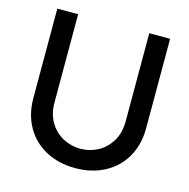

<svg xmlns="http://www.w3.org/2000/svg" viewBox="-107 -824 929 944"><g transform="rotate(15 357.0 -352.5)"><path d="M70 -265V-719.5L176 -720V-270.5Q176 -212 201.8 -169.5Q227.5 -127 269 -105.2Q310.5 -83.5 357 -83.5Q403.5 -83.5 445 -105.5Q486.5 -127.5 512.2 -170Q538 -212.5 538 -270.5V-720H644V-265Q644 -181.5 607.8 -118Q571.5 -54.5 506.2 -19.8Q441 15 357 15Q273 15 207.8 -19.8Q142.5 -54.5 106.2 -118Q70 -181.5 70 -265Z"/></g></svg>

Font: Manrope KiralyPet SmBd KiralyPet
Style: Regular
Weight: 600
Designer: Mikhail Sharanda
Foundry: Mikhail Sharanda
Version: Version 4.502